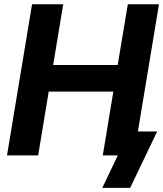

<svg xmlns="http://www.w3.org/2000/svg" viewBox="-20 -748 785 924"><path d="M13.7 0 134.3 -727.5H284.2L235.8 -435.1H546.4L595.2 -727.5H745.1L624.5 0H474.6L525.4 -307.1H214.4L163.6 0ZM472.2 156.2 546.9 0H506.8L526.4 -115.2H736.3L606.4 156.2Z"/></svg>

Font: Inter 28pt
Style: Bold Italic
Weight: 700
Italic angle: -9.3988°
Designer: Rasmus Andersson
Foundry: rsms
Version: Version 4.001;git-66647c0bb